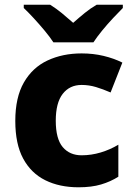

<svg xmlns="http://www.w3.org/2000/svg" viewBox="-20 -786 567 816"><path d="M314 10Q233 10 172.5 -20Q112 -50 78.5 -112Q45 -174 45 -272Q45 -372 81.5 -435.5Q118 -499 182 -529Q246 -559 327 -559Q376 -559 420 -548.5Q464 -538 500 -520L450 -393Q418 -407 388 -416Q358 -425 327 -425Q276 -425 246.5 -387Q217 -349 217 -273Q217 -196 246.5 -161Q276 -126 327 -126Q368 -126 408 -138Q448 -150 483 -171V-35Q450 -14 409.5 -2Q369 10 314 10ZM502 -766V-752Q485 -735 461 -709.5Q437 -684 414.5 -656.5Q392 -629 377 -606H207Q192 -629 169.5 -656Q147 -683 123.5 -708.5Q100 -734 81 -752V-766H193Q220 -749 242.5 -730.5Q265 -712 291 -689Q317 -712 341 -731.5Q365 -751 391 -766Z"/></svg>

Font: Noto Sans Cherokee ExtraBold
Style: Regular
Weight: 800
Designer: Monotype Design Team
Foundry: Monotype Imaging Inc.
Version: Version 2.001; ttfautohint (v1.8.4.7-5d5b)